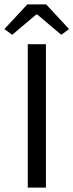

<svg xmlns="http://www.w3.org/2000/svg" viewBox="-37 -858 336 878"><path d="M90 0V-656H173V0ZM-17 -725 88 -838H174L279 -725L243 -699L133 -792H129L19 -699Z"/></svg>

Font: Giro Regular
Style: Regular
Weight: 400
Designer: Paul D. Hunt
Foundry: Adobe Systems Incorporated
Version: Version 1.000;PS 1.0;hotconv 1.0.88;makeotf.lib2.5.647800